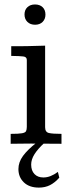

<svg xmlns="http://www.w3.org/2000/svg" viewBox="-20 -644 313 860"><path d="M27.8 0V-44.4Q63.5 -44.4 78.4 -47.1Q93.3 -49.8 96.7 -56.6Q100.1 -63.5 100.1 -76.2V-375.5Q100.1 -389.2 84.5 -391.1Q68.8 -393.1 30.3 -393.6Q30.3 -404.8 30.3 -415.5Q30.3 -426.3 30.3 -437Q50.3 -437 69.3 -437Q88.4 -437 106.4 -437.5Q126 -438 144.5 -438.5Q163.1 -439 182.1 -439.5V-74.2Q182.1 -52.2 199 -48.3Q215.8 -44.4 255.4 -44.4V0Q242.7 0 221.4 -0.2Q200.2 -0.5 178 -0.5Q155.8 -0.5 139.6 -0.7Q123.5 -1 120.6 -1Q93.3 -1 71.8 -0.5Q50.3 0 27.8 0ZM137.2 -533.2Q115.7 -533.2 102.8 -545.9Q89.8 -558.6 89.8 -579.1Q89.8 -599.6 102.8 -611.8Q115.7 -624 136.7 -624Q158.2 -624 170.9 -611.8Q183.6 -599.6 183.6 -578.6Q183.6 -558.6 170.9 -545.9Q158.2 -533.2 137.2 -533.2ZM154.3 196.3Q111.3 196.3 86.9 172.9Q62.5 149.4 62.5 113.3Q62.5 82.5 83 54.4Q103.5 26.4 143.6 -4.9H179.7Q149.4 22.9 134.5 46.6Q119.6 70.3 119.6 93.3Q119.6 120.1 134.3 135.5Q148.9 150.9 174.3 150.9Q190.9 150.9 206.8 144.5Q222.7 138.2 239.3 126L245.6 151.9Q225.6 174.3 203.9 185.3Q182.1 196.3 154.3 196.3Z"/></svg>

Font: Kameron
Style: Regular
Weight: 400
Designer: Vernon Adams
Foundry: Vernon Adams
Version: Version 1.100